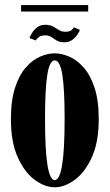

<svg xmlns="http://www.w3.org/2000/svg" viewBox="-20 -744 442 774"><path d="M200.5 11Q161 11 120.2 -18.8Q79.5 -48.5 51.8 -109.5Q24 -170.5 24 -263.5Q24 -339.5 40.8 -390.8Q57.5 -442 84.2 -472.2Q111 -502.5 141.8 -515.8Q172.5 -529 200.5 -529Q228 -529 259 -515.8Q290 -502.5 317 -472.2Q344 -442 361 -390.8Q378 -339.5 378 -263.5Q378 -170.5 350 -109.5Q322 -48.5 281 -18.8Q240 11 200.5 11ZM200.5 -18Q240.5 -18 240.5 -263.5Q240.5 -386 231.2 -443.2Q222 -500.5 200.5 -500.5Q180 -500.5 170.8 -443.2Q161.5 -386 161.5 -263.5Q161.5 -18 200.5 -18ZM240 -573.5Q220.5 -573.5 208.8 -580.5Q197 -587.5 187 -594.5Q177 -601.5 163 -601.5Q145 -601.5 135.5 -593.5Q126 -585.5 124 -581L99 -590.5Q101.5 -599 109.2 -611.5Q117 -624 130 -634Q143 -644 161.5 -644Q182 -644 194.5 -637Q207 -630 217.5 -623Q228 -616 243.5 -616Q260.5 -616 268.2 -622.5Q276 -629 278 -634L302 -623.5Q300.5 -617.5 292.8 -605.5Q285 -593.5 271.8 -583.5Q258.5 -573.5 240 -573.5ZM65 -697.5V-723.5H335.5V-697.5Z"/></svg>

Font: Imbue 50pt ExtraBold
Style: Regular
Weight: 800
Designer: Tyler Finck
Foundry: Etcetera Type Company
Version: Version 1.102; ttfautohint (v1.8.3)